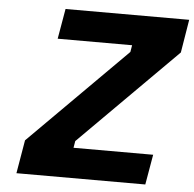

<svg xmlns="http://www.w3.org/2000/svg" viewBox="-52 -790 853 843"><g transform="rotate(5 374.0 -368.5)"><path d="M51 0 76 -147 503 -574 508 -604H180L203 -737H748L724 -591L296 -163L291 -133H642L619 0Z"/></g></svg>

Font: Tomorrow SemiBold
Style: Italic
Weight: 600
Italic angle: -10°
Designer: Tony de Marco, Monica Rizzolli
Foundry: Just in Type
Version: Version 2.002